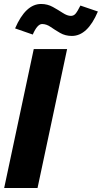

<svg xmlns="http://www.w3.org/2000/svg" viewBox="-20 -947 513 967"><path d="M1 0 150 -700H318L169 0ZM145 -773 56 -804Q109 -927 187 -927Q219 -927 246 -912Q273 -897 296 -882Q319 -867 337 -867Q351 -867 360.5 -878Q370 -889 385 -919L473 -889Q421 -766 342 -766Q309 -766 283 -781Q257 -796 235.5 -811Q214 -826 192 -826Q168 -826 145 -773Z"/></svg>

Font: Red Hat Display Black
Style: Italic
Weight: 900
Italic angle: -12°
Designer: Pentagram, MCKL
Foundry: Pentagram, MCKL
Version: Version 1.023; ttfautohint (v1.8.3)